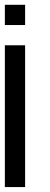

<svg xmlns="http://www.w3.org/2000/svg" viewBox="-20 -853 207 790"><path d="M0 -83.3V-666.7H83.3V-83.3ZM0 -750V-833.3H83.3V-750Z"/></svg>

Font: Galmuri11 Condensed
Style: Regular
Weight: 400
Width: 3
Designer: Lee Minseo (quiple)
Version: Version 2.399;hotconv 1.1.1;makeotfexe 2.6.0 DEVELOPMENT